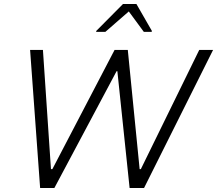

<svg xmlns="http://www.w3.org/2000/svg" viewBox="-20 -937 1082 957"><path d="M180 0 130 -688H194L234 -94H241L551 -688H617L676 -94H682L973 -688H1042L698 0H626L565 -582H561L251 0ZM459 -778 460 -783 593 -917H660L737 -783L736 -778H697L622 -880L505 -778Z"/></svg>

Font: Saira Thin Light
Style: Italic
Weight: 300
Italic angle: -12°
Version: Version 1.101